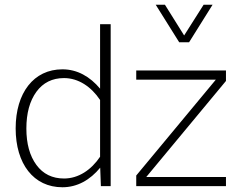

<svg xmlns="http://www.w3.org/2000/svg" viewBox="-20 -789 1004 814"><path d="M895 -451.2 557.6 -44.9V0H938V-38.6H600.1L938 -445.8V-490.2H557.6V-451.2ZM46.4 -244.6C46.4 -94.2 122.6 4.9 244.6 4.9C307.6 4.9 361.8 -25.9 404.8 -78.1L407.7 0H449.2V-686.5H404.3V-413.1C361.3 -464.4 307.6 -495.1 244.6 -495.1C123 -495.1 46.4 -395.5 46.4 -244.6ZM91.8 -244.1C91.8 -309.1 106 -360.8 134.3 -399.9C162.6 -438.5 201.7 -458 251.5 -458C312.5 -458 366.7 -421.4 404.3 -365.2V-124.5C366.7 -68.4 312.5 -32.2 251.5 -32.2C201.7 -32.2 162.6 -51.3 134.3 -89.8C106 -128.4 91.8 -179.7 91.8 -244.1ZM739.7 -609.9H781.7L881.3 -769H843.3L760.7 -638.7L679.2 -769H640.1Z"/></svg>

Font: Estedad ExtraLight
Style: Regular
Weight: 200
Designer: Amin Abedi
Version: Version 7.3